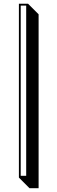

<svg xmlns="http://www.w3.org/2000/svg" viewBox="-20 -718 306 1027"><path d="M186.5 288.6H137.7L81.1 231.9V-698.2H129.9L186.5 -641.6ZM120.1 222.2V-688H90.8V222.2Z"/></svg>

Font: Linux Biolinum Shadow O
Style: Regular
Weight: 400
Designer: Philipp H. Poll
Foundry: Philipp H. Poll
Version: Version 1.0.4